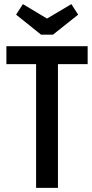

<svg xmlns="http://www.w3.org/2000/svg" viewBox="-20 -911 448 931"><path d="M11 -687H405V-600H261V0H155V-600H11ZM237 -743H179L58 -840L91 -891L208 -821L326 -891L359 -840Z"/></svg>

Font: Medium
Style: Regular
Weight: 500
Designer: Fernando Haro
Foundry: deFharo
Version: Version 1.787